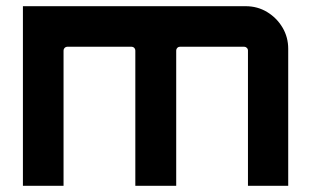

<svg xmlns="http://www.w3.org/2000/svg" viewBox="-20 -600 1018 620"><path d="M54 0V-580H773.1Q811.6 -580 842.7 -561.1Q873.8 -542.2 892.3 -511Q910.7 -479.9 910.7 -442.5V0H780.7V-436.9Q780.7 -441.9 777 -445.5Q773.3 -449.1 768.3 -449.1H561.1Q556.1 -449.1 552.5 -445.5Q549 -441.9 549 -436.9V0H417V-436.9Q417 -441.9 413.5 -445.5Q409.9 -449.1 404.9 -449.1H197.4Q192.4 -449.1 188.8 -445.5Q185.2 -441.9 185.2 -436.9V0Z"/></svg>

Font: Orbitron
Style: Regular
Weight: 400
Designer: Matt McInerney
Foundry: The League of Moveable Type
Version: Version 2.001